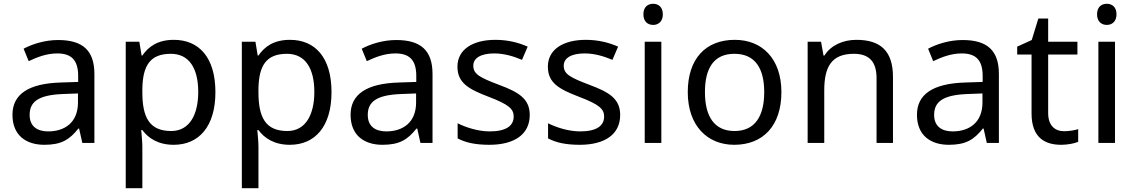

<svg xmlns="http://www.w3.org/2000/svg" viewBox="-20 -757 6011 1017"><path d="M288 -545C218 -545 152 -524 105 -499L132 -433C176 -454 227 -474 283 -474C353 -474 394 -444 394 -355V-323L303 -320C128 -315 46 -256 46 -149C46 -40 118 10 215 10C305 10 348 -17 395 -76H399L416 0H480V-365C480 -490 418 -545 288 -545ZM314 -259 393 -262V-214C393 -110 325 -61 235 -61C177 -61 137 -88 137 -148C137 -216 180 -254 314 -259Z M901 -546C814 -546 766 -509 734 -463H730L718 -536H646V240H734V20C734 -5 730 -45 728 -68H734C765 -26 817 10 900 10C1033 10 1121 -86 1121 -269C1121 -454 1033 -546 901 -546ZM885 -472C984 -472 1030 -392 1030 -270C1030 -150 984 -63 887 -63C770 -63 734 -137 734 -269V-286C736 -411 776 -472 885 -472Z M1516 -546C1429 -546 1381 -509 1349 -463H1345L1333 -536H1261V240H1349V20C1349 -5 1345 -45 1343 -68H1349C1380 -26 1432 10 1515 10C1648 10 1736 -86 1736 -269C1736 -454 1648 -546 1516 -546ZM1500 -472C1599 -472 1645 -392 1645 -270C1645 -150 1599 -63 1502 -63C1385 -63 1349 -137 1349 -269V-286C1351 -411 1391 -472 1500 -472Z M2079 -545C2009 -545 1943 -524 1896 -499L1923 -433C1967 -454 2018 -474 2074 -474C2144 -474 2185 -444 2185 -355V-323L2094 -320C1919 -315 1837 -256 1837 -149C1837 -40 1909 10 2006 10C2096 10 2139 -17 2186 -76H2190L2207 0H2271V-365C2271 -490 2209 -545 2079 -545ZM2105 -259 2184 -262V-214C2184 -110 2116 -61 2026 -61C1968 -61 1928 -88 1928 -148C1928 -216 1971 -254 2105 -259Z M2786 -148C2786 -234 2727 -269 2625 -307C2522 -346 2487 -364 2487 -409C2487 -449 2526 -474 2598 -474C2650 -474 2700 -459 2745 -440L2775 -510C2725 -532 2669 -546 2604 -546C2484 -546 2403 -495 2403 -404C2403 -316 2465 -284 2569 -244C2674 -204 2701 -180 2701 -140C2701 -92 2663 -61 2574 -61C2511 -61 2446 -83 2404 -104V-24C2445 -2 2497 10 2572 10C2703 10 2786 -44 2786 -148Z M3265 -148C3265 -234 3206 -269 3104 -307C3001 -346 2966 -364 2966 -409C2966 -449 3005 -474 3077 -474C3129 -474 3179 -459 3224 -440L3254 -510C3204 -532 3148 -546 3083 -546C2963 -546 2882 -495 2882 -404C2882 -316 2944 -284 3048 -244C3153 -204 3180 -180 3180 -140C3180 -92 3142 -61 3053 -61C2990 -61 2925 -83 2883 -104V-24C2924 -2 2976 10 3051 10C3182 10 3265 -44 3265 -148Z M3440 -737C3411 -737 3388 -720 3388 -681C3388 -643 3411 -625 3440 -625C3467 -625 3491 -643 3491 -681C3491 -720 3467 -737 3440 -737ZM3483 -536H3395V0H3483Z M4119 -269C4119 -446 4017 -546 3872 -546C3718 -546 3623 -446 3623 -269C3623 -91 3727 10 3869 10C4022 10 4119 -91 4119 -269ZM3714 -269C3714 -396 3761 -472 3870 -472C3979 -472 4028 -396 4028 -269C4028 -142 3979 -63 3871 -63C3762 -63 3714 -142 3714 -269Z M4516 -546C4448 -546 4382 -519 4347 -463H4342L4329 -536H4258V0H4346V-278C4346 -403 4384 -472 4503 -472C4585 -472 4623 -429 4623 -343V0H4710V-349C4710 -487 4644 -546 4516 -546Z M5079 -545C5009 -545 4943 -524 4896 -499L4923 -433C4967 -454 5018 -474 5074 -474C5144 -474 5185 -444 5185 -355V-323L5094 -320C4919 -315 4837 -256 4837 -149C4837 -40 4909 10 5006 10C5096 10 5139 -17 5186 -76H5190L5207 0H5271V-365C5271 -490 5209 -545 5079 -545ZM5105 -259 5184 -262V-214C5184 -110 5116 -61 5026 -61C4968 -61 4928 -88 4928 -148C4928 -216 4971 -254 5105 -259Z M5616 -62C5567 -62 5532 -93 5532 -158V-468H5687V-536H5532V-659H5480L5445 -545L5368 -510V-468H5444V-156C5444 -26 5517 10 5601 10C5633 10 5672 3 5691 -6V-73C5674 -67 5642 -62 5616 -62Z M5843 -737C5814 -737 5791 -720 5791 -681C5791 -643 5814 -625 5843 -625C5870 -625 5894 -643 5894 -681C5894 -720 5870 -737 5843 -737ZM5886 -536H5798V0H5886Z"/></svg>

Font: Noto Sans Lycian
Style: Regular
Weight: 400
Designer: Monotype Design Team
Foundry: Monotype Imaging Inc.
Version: Version 2.002